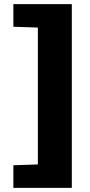

<svg xmlns="http://www.w3.org/2000/svg" viewBox="-20 -763 436 933"><path d="M45 150V40L164 36V-629L45 -633V-743H329V150Z"/></svg>

Font: Saira ExtraBold
Style: Regular
Weight: 800
Designer: Hector Gatti with collaboration of the Omnibus-Type team
Foundry: Omnibus-Type
Version: Version 1.100; ttfautohint (v1.8.3)